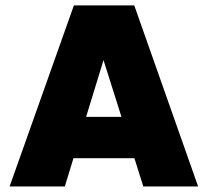

<svg xmlns="http://www.w3.org/2000/svg" viewBox="-20 -670 746 690"><path d="M692 0H495L463 -101.5H244L213 0H14.5L245.5 -650.5H462.5ZM352 -454 289.5 -250H416.5Z"/></svg>

Font: Overused Grotesk Black
Style: Regular
Weight: 900
Version: Version 0.004